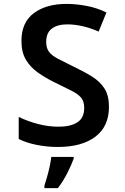

<svg xmlns="http://www.w3.org/2000/svg" viewBox="-20 -744 640 985"><path d="M277 10Q222 10 169 -0.5Q116 -11 76 -31V-144Q124 -121 176.5 -107.5Q229 -94 281 -94Q342 -94 377 -116.5Q412 -139 412 -191Q412 -224 396 -243Q380 -262 346 -279Q312 -296 259 -322Q214 -344 175.5 -371Q137 -398 113.5 -436.5Q90 -475 90 -534Q90 -629 153.5 -676.5Q217 -724 322 -724Q369 -724 423 -714Q477 -704 526 -680L486 -582Q443 -601 402 -610Q361 -619 326 -619Q274 -619 245.5 -597Q217 -575 217 -529Q217 -497 231.5 -478Q246 -459 275.5 -443.5Q305 -428 350 -406Q409 -378 451 -352Q493 -326 516 -290Q539 -254 539 -196Q539 -95 469 -42.5Q399 10 277 10ZM208 208Q214 190 221.5 163.5Q229 137 235 109.5Q241 82 243 61H358V70Q347 101 325.5 143.5Q304 186 277 221H208Z"/></svg>

Font: Noto Sans Mono SemiBold
Style: Regular
Weight: 600
Designer: Monotype Design Team
Foundry: Monotype Imaging Inc.
Version: Version 2.014; ttfautohint (v1.8.4.7-5d5b)